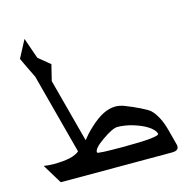

<svg xmlns="http://www.w3.org/2000/svg" viewBox="-104 -891 934 924"><g transform="rotate(-15 363.0 -429.5)"><path d="M599.6 -178.2Q596.7 -189 586.9 -199.2Q577.1 -209.5 562.7 -218.5Q548.3 -227.5 530.3 -235.1Q512.2 -242.7 493.2 -248.3Q474.1 -253.9 454.8 -256.8Q435.5 -259.8 418.9 -259.8Q394.5 -259.8 340.8 -222.2Q287.6 -185.1 292.5 -166Q293.9 -159.7 418.5 -159.7Q605 -159.7 599.6 -178.2ZM672.4 -106Q681.2 -73.2 641.6 -73.2H86.9L27.8 -170.4Q37.6 -168.9 50.3 -167.7Q63 -166.5 78.6 -166.5Q172.9 -166.5 205.6 -195.3L99.6 -595.7Q86.9 -621.1 74.7 -646.7Q62.5 -672.4 50.8 -697.3L96.7 -784.7L132.8 -681.2Q146.5 -669.9 162.1 -657.2Q177.7 -644.5 190.4 -633.8L170.9 -554.7L254.9 -237.8Q261.7 -246.6 275.1 -262Q288.6 -277.3 307.6 -294.4Q341.3 -325.7 372.8 -341.6Q404.3 -357.4 435.1 -357.4Q444.8 -357.4 456.1 -355.2Q467.3 -353 477.5 -349.1Q498 -341.3 516.6 -333Q535.2 -324.7 550.8 -317.1Q566.4 -309.6 578.1 -302.7Q589.8 -295.9 596.2 -290.5Q613.3 -274.4 628.2 -246.3Q643.1 -218.3 653.3 -178.2Z"/></g></svg>

Font: XB Khoramshahr
Style: Oblique
Weight: 400
Italic angle: 12°
Designer: Behnam
Foundry: Irmug
Version: Version 8.005 2009